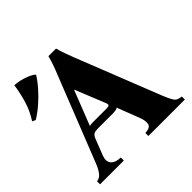

<svg xmlns="http://www.w3.org/2000/svg" viewBox="-178 -873 1039 1039"><g transform="rotate(-45 341.5 -353.5)"><path d="M597 -100Q611 -66 620.5 -50Q630 -34 641 -29.5Q652 -25 668 -23V0H389V-23Q429 -25 433.5 -47Q438 -69 426 -100L376 -230Q370 -225 360.5 -223.5Q351 -222 340 -222H227Q206 -222 195 -217Q184 -212 176 -192L140 -100Q127 -67 142 -46Q157 -25 201 -23V0H19V-23Q41 -25 56.5 -45.5Q72 -66 85 -100L277 -586Q288 -612 296.5 -637Q305 -662 312 -688H370Q377 -662 386 -637Q395 -612 405 -586ZM335 -265Q349 -265 353.5 -269.5Q358 -274 352 -289L283 -460H281L203 -261Q208 -264 215 -264.5Q222 -265 231 -265ZM70 -707Q86 -707 109 -702Q132 -697 155.5 -687.5Q179 -678 194 -665Q176 -635 147 -602Q118 -569 85 -540.5Q52 -512 19 -492L0 -501Q31 -548 47 -601.5Q63 -655 70 -707Z"/></g></svg>

Font: Bona Nova
Style: Bold
Weight: 700
Designer: Mateusz Machalski
Foundry: Capitalics
Version: Version 4.001; ttfautohint (v1.8.3)